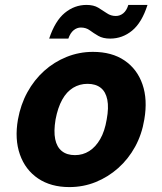

<svg xmlns="http://www.w3.org/2000/svg" viewBox="-20 -749 661 781"><path d="M262 12Q187 12 135 -23Q83 -58 61 -120.5Q39 -183 53 -263Q64 -324 91.5 -374Q119 -424 159.5 -460.5Q200 -497 251 -517.5Q302 -538 358 -538Q435 -538 486.5 -503Q538 -468 559.5 -406Q581 -344 567 -263Q557 -202 529.5 -152Q502 -102 461 -65.5Q420 -29 369.5 -8.5Q319 12 262 12ZM285 -118Q317 -118 343 -134.5Q369 -151 387.5 -183Q406 -215 414 -263Q423 -311 416.5 -343.5Q410 -376 389.5 -392Q369 -408 336 -408Q304 -408 277.5 -392Q251 -376 233 -343.5Q215 -311 206 -263Q198 -215 204.5 -183Q211 -151 231.5 -134.5Q252 -118 285 -118ZM180 -592Q204 -664 243.5 -696.5Q283 -729 332 -729Q361 -729 380 -717.5Q399 -706 415 -695Q431 -684 451 -684Q468 -684 481.5 -695Q495 -706 502 -729H580Q557 -657 517.5 -624.5Q478 -592 428 -592Q399 -592 380 -603Q361 -614 345.5 -625.5Q330 -637 309 -637Q293 -637 279.5 -626Q266 -615 258 -592Z"/></svg>

Font: DM Sans 9pt Black
Style: Italic
Weight: 900
Italic angle: -10°
Version: Version 4.004;gftools[0.9.30]